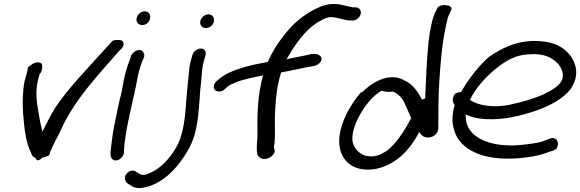

<svg xmlns="http://www.w3.org/2000/svg" viewBox="-20 -766 2916 965"><path d="M230 4C248 -45 271 -77 294 -130C366 -279 479 -395 577 -508L590 -521C606 -536 603 -554 593 -562C582 -566 560 -568 545 -560L533 -547C488 -497 428 -433 376 -374C335 -328 289 -273 256 -222C234 -186 212 -142 193 -104C190 -119 185 -139 181 -158C171 -223 153 -286 170 -360C173 -372 176 -383 179 -393C197 -413 191 -432 191 -443C188 -450 175 -454 162 -452C144 -448 129 -434 126 -432L120 -427L121 -429C119 -410 110 -384 104 -359L103 -357C93 -297 93 -247 96 -196C102 -130 107 -55 136 2C139 6 138 20 158 27C165 47 178 41 193 26C210 23 231 17 230 6Z M695 -640C714 -640 730 -654 734 -673C739 -693 727 -709 707 -709C687 -709 671 -693 667 -675C662 -655 676 -640 695 -640ZM589 -294C583 -270 576 -244 571 -217L554 -134C546 -95 538 -27 535 2L534 3L536 4V15C536 22 541 31 545 34C565 53 602 27 603 0V-10C608 -92 633 -199 655 -294C661 -319 664 -341 669 -362V-363C675 -397 684 -431 695 -458L703 -476C707 -486 705 -496 701 -502C687 -529 650 -509 640 -488L639 -487L633 -467C621 -436 609 -401 602 -361C597 -340 595 -318 589 -294Z M617 153 635 165C653 178 674 182 697 178C799 161 875 75 923 -8C987 -113 977 -250 991 -357C996 -402 994 -425 1006 -464L1012 -486C1019 -503 1009 -522 990 -522C971 -522 955 -509 948 -493V-492L941 -468C937 -453 932 -434 931 -415C926 -368 920 -310 916 -258C911 -183 903 -85 864 -23C834 30 788 79 739 101C714 113 698 118 681 108L664 97C650 86 629 93 618 105C600 124 609 142 617 153ZM1015 -625C1033 -625 1051 -639 1055 -657C1059 -676 1048 -694 1027 -694C1010 -694 991 -678 987 -661C982 -639 997 -625 1015 -625Z M1737 -663H1752C1770 -663 1789 -678 1793 -696C1797 -713 1786 -729 1767 -729H1755C1724 -733 1699 -746 1655 -746C1635 -746 1617 -742 1594 -734C1515 -702 1450 -647 1404 -584C1374 -547 1347 -503 1326 -455C1240 -439 1140 -417 1085 -372L1068 -358C1062 -352 1057 -345 1055 -336C1051 -318 1064 -306 1081 -306C1090 -306 1100 -309 1107 -315V-316L1123 -330C1128 -335 1142 -342 1162 -351C1195 -365 1246 -376 1302 -387C1272 -279 1273 -177 1274 -90C1274 -65 1269 -30 1271 -6L1273 9C1273 14 1282 23 1286 26C1315 47 1361 18 1361 -9L1358 -21C1356 -27 1358 -37 1360 -51C1365 -113 1358 -160 1364 -225C1366 -277 1374 -343 1393 -402C1439 -410 1495 -423 1517 -427C1540 -432 1571 -432 1586 -449C1610 -473 1589 -499 1549 -495L1508 -486C1486 -482 1461 -477 1420 -468C1422 -473 1427 -477 1429 -483C1478 -566 1534 -642 1621 -676C1630 -679 1636 -680 1640 -680C1674 -680 1702 -666 1737 -663Z M2117 -271C2112 -270 2106 -268 2101 -265C2083 -300 2059 -340 2013 -362C1933 -408 1841 -344 1803 -305C1800 -303 1795 -302 1793 -301C1756 -257 1720 -202 1699 -138C1676 -68 1682 -12 1708 28C1729 61 1777 98 1868 83H1869C1979 60 2046 -24 2087 -102C2095 -90 2109 -73 2135 -75C2167 -78 2184 -102 2183 -123C2183 -196 2183 -276 2188 -358C2194 -448 2201 -547 2223 -644C2227 -664 2231 -680 2236 -690L2247 -714C2263 -741 2197 -751 2179 -727L2168 -705C2160 -688 2153 -667 2148 -642C2143 -619 2138 -590 2134 -557C2124 -461 2121 -363 2117 -271ZM1751 -64C1749 -110 1773 -163 1797 -203C1822 -244 1857 -287 1896 -309L1897 -310C1916 -305 1934 -302 1955 -306C1978 -297 2002 -273 2011 -253L2032 -206C2036 -196 2040 -185 2047 -173C2015 -112 1972 -44 1924 -8C1887 15 1860 28 1812 15C1778 3 1753 -31 1751 -64Z M2853 -327C2894 -392 2873 -451 2847 -486C2824 -515 2791 -544 2729 -555C2603 -576 2509 -530 2436 -479C2385 -433 2335 -370 2298 -304C2282 -303 2271 -297 2266 -294C2248 -269 2258 -248 2265 -237C2250 -183 2251 -147 2264 -107C2292 -19 2399 45 2589 29C2645 24 2685 16 2715 6L2756 -8C2766 -10 2772 -15 2776 -18C2790 -40 2784 -60 2773 -67C2767 -72 2759 -74 2749 -71H2748L2706 -55C2682 -47 2642 -42 2593 -37C2496 -28 2417 -49 2376 -79C2337 -107 2318 -142 2321 -191C2343 -179 2379 -169 2427 -167C2513 -163 2594 -184 2657 -204C2736 -230 2810 -266 2853 -325ZM2342 -264C2370 -326 2434 -394 2493 -437C2538 -469 2577 -489 2635 -493C2719 -500 2760 -473 2788 -442C2805 -418 2820 -386 2798 -352C2782 -331 2753 -311 2719 -296V-295C2667 -271 2606 -253 2539 -239C2456 -222 2377 -238 2342 -264Z"/></svg>

Font: Stray Cat
Style: ExBdExtObl
Weight: 800
Version: Version 1.0